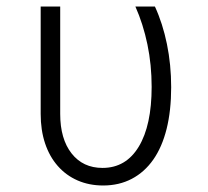

<svg xmlns="http://www.w3.org/2000/svg" viewBox="-20 -560 640 590"><path d="M456 -540H396Q420 -486 433 -423.5Q446 -361 446 -293Q446 -175 406.5 -109.5Q367 -44 295 -44Q235 -44 200 -88.5Q165 -133 165 -210V-540H105V-210Q105 -160 118.5 -119.5Q132 -79 157.5 -50Q183 -21 218.5 -5.5Q254 10 297 10Q346 10 385 -10.5Q424 -31 451 -69.5Q478 -108 492 -164Q506 -220 506 -292Q506 -361 493 -424.5Q480 -488 456 -540Z"/></svg>

Font: CommitMonoV142 ExtLt
Style: Regular
Weight: 200
Monospace: yes
Designer: Eigil Nikolajsen
Foundry: Eigil Nikolajsen
Version: Version 1.142